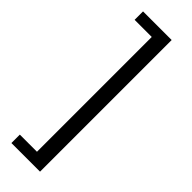

<svg xmlns="http://www.w3.org/2000/svg" viewBox="-286 -721 887 887"><g transform="rotate(45 157.0 -278.0)"><path d="M35 152V97H147V-653H35V-708H222V152Z"/></g></svg>

Font: Mada Medium
Style: Regular
Weight: 500
Designer: Khaled Hosny
Version: Version 1.5